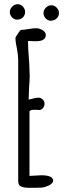

<svg xmlns="http://www.w3.org/2000/svg" viewBox="-20 -892 318 918"><path d="M84 1Q67 -4 67 -27V-608Q67 -625 61 -659Q54 -690 54 -710V-713Q71 -741 79 -749Q93 -749 116 -753Q137 -757 153 -757Q169 -757 184 -747.5Q199 -738 199 -725Q199 -695 153 -695H139Q133 -696 125 -696Q116 -696 114 -695Q114 -661 118 -613L120 -585L122 -530Q122 -511 119 -472L117 -416L131 -419Q151 -425 164 -425Q175 -425 184 -416.5Q193 -408 193 -397Q193 -385 185.5 -375.5Q178 -366 167 -366L155 -367H142Q127 -367 121 -360V-51L177 -54Q234 -54 234 -28V-24Q228 -12 212 -4.5Q196 3 181 5L148 6H117Q98 6 84 1ZM27 -834Q27 -849 38.5 -860.5Q50 -872 65 -872Q79 -872 89.5 -860.5Q100 -849 100 -835Q100 -819 89 -808.5Q78 -798 61 -798Q48 -798 37.5 -809Q27 -820 27 -834ZM188 -829Q188 -844 199.5 -855.5Q211 -867 226 -867Q240 -867 251 -855.5Q262 -844 262 -830Q262 -814 250.5 -803.5Q239 -793 222 -793Q209 -793 198.5 -804Q188 -815 188 -829Z"/></svg>

Font: Amatic SC
Style: Bold
Weight: 700
Designer: Multiple Designers
Foundry: Vernon Adams
Version: Version 2.505